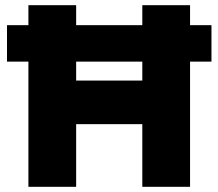

<svg xmlns="http://www.w3.org/2000/svg" viewBox="-20 -720 842 740"><path d="M528.5 0V-700H712.5V0ZM89.5 0V-700H273.5V0ZM258 -241.5V-409.5H544V-241.5ZM7 -482.5V-623H795V-482.5Z"/></svg>

Font: Geologica ExtraBold
Style: Regular
Weight: 800
Designer: Sindre Bremnes, Frode Helland
Foundry: Monokrom Skriftforlag AS
Version: Version 1.010;gftools[0.9.28]